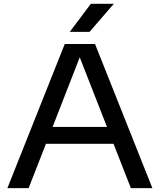

<svg xmlns="http://www.w3.org/2000/svg" viewBox="-20 -966 820 986"><path d="M18 0 312.5 -740H468L762.5 0H652L563 -227.5H216L127 0ZM250 -314H529.5L389.5 -671.5ZM338.5 -802.5 446.5 -946.5H564.5L440 -802.5Z"/></svg>

Font: Encode Sans Expanded Medium
Style: Regular
Weight: 500
Width: 7
Designer: Multiple Designers
Foundry: Impallari Type
Version: Version 3.000; ttfautohint (v1.8.3) -l 8 -r 50 -G 200 -x 14 